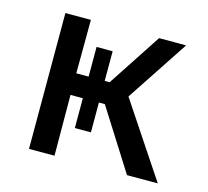

<svg xmlns="http://www.w3.org/2000/svg" viewBox="-78 -580 724 669"><g transform="rotate(15 284.0 -245.0)"><path d="M433 0 267.5 -261.5 417.5 -490H515L367 -266L544 0ZM79.5 0V-490H171.5L170.5 -297H318V-219H170.5L171.5 0ZM215 -111.5V-404H273V-111.5Z"/></g></svg>

Font: Geologica Roman Light
Style: Regular
Weight: 300
Designer: Sindre Bremnes, Frode Helland
Foundry: Monokrom Skriftforlag AS
Version: Version 1.010;gftools[0.9.28]